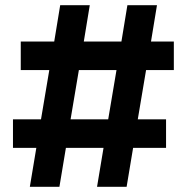

<svg xmlns="http://www.w3.org/2000/svg" viewBox="-20 -720 730 740"><path d="M212 -700 189 -560H60V-450H170L138 -260H30V-150H120L95 0H209L234 -150H379L354 0H468L493 -150H620V-260H511L543 -450H650V-560H562L585 -700H471L448 -560H303L326 -700ZM252 -260 284 -450H429L397 -260Z"/></svg>

Font: KT Kiyosuna Sans Bold
Style: Regular
Weight: 700
Designer: [Zen Kaku Gothic] Yoshimichi Ohira
Version: Version 1.010;Glyphs 3.1.2 (3151)